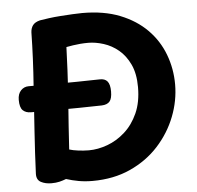

<svg xmlns="http://www.w3.org/2000/svg" viewBox="-55 -822 927 903"><g transform="rotate(-5 409.0 -370.5)"><path d="M85 -322Q61 -322 47 -335.5Q33 -349 33 -385Q33 -413 48 -429Q63 -445 85 -445Q134 -445 193 -445Q252 -445 312 -446Q372 -447 420 -448Q445 -449 457 -434.5Q469 -420 469 -387Q469 -353 457 -339.5Q445 -326 420 -325Q371 -324 312 -323Q253 -322 193.5 -322Q134 -322 85 -322ZM83 -32Q87 -128 94 -231.5Q101 -335 108 -440Q113 -506 116 -571Q119 -636 120 -696Q121 -716 131 -729.5Q141 -743 165 -749Q182 -752 208.5 -755.5Q235 -759 264 -761Q293 -763 320 -764.5Q347 -766 366 -766Q468 -766 543.5 -736Q619 -706 670 -654.5Q721 -603 746.5 -535.5Q772 -468 772 -394Q772 -317 743 -242.5Q714 -168 659 -107.5Q604 -47 525 -11Q446 25 346 25Q311 25 280.5 19.5Q250 14 222 5Q207 11 190.5 15Q174 19 152 19Q124 19 103 8Q82 -3 83 -32ZM249 -132Q258 -129 268.5 -127Q279 -125 290.5 -123.5Q302 -122 315 -121Q328 -120 341 -120Q384 -120 429 -136.5Q474 -153 512 -187Q550 -221 573.5 -273Q597 -325 597 -396Q597 -460 576.5 -503.5Q556 -547 524 -573.5Q492 -600 454 -612Q416 -624 382 -624Q363 -624 344.5 -622.5Q326 -621 310 -618.5Q294 -616 278 -613Q276 -552 273.5 -504.5Q271 -457 268.5 -414.5Q266 -372 262.5 -330.5Q259 -289 256 -241Q253 -193 249 -132Z"/></g></svg>

Font: Playpen Sans
Style: Bold
Weight: 700
Designer: Laura Meseguer, Veronika Burian, José Scaglione
Foundry: TypeTogether
Version: Version 1.001